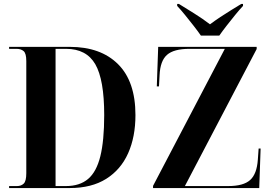

<svg xmlns="http://www.w3.org/2000/svg" viewBox="-20 -951 1380 971"><path d="M26 0V-10H66Q87 -10 100 -22.5Q113 -35 113 -75V-642Q113 -681 99.5 -692.5Q86 -704 64 -704H26V-714H333Q489 -714 577 -626.5Q665 -539 665 -369Q665 -259 628 -176Q591 -93 517 -46.5Q443 0 333 0ZM313 -10Q383 -10 425.5 -46Q468 -82 487.5 -161Q507 -240 507 -369Q507 -548 462 -626Q417 -704 314 -704H261V-10ZM754 0V-11L1117 -704H938Q859 -704 824.5 -673.5Q790 -643 787 -570L784 -514H773L780 -714H1278V-703L915 -10H1134Q1211 -10 1245 -40.5Q1279 -71 1284 -144L1288 -200H1298L1291 0ZM996 -771Q980 -794 958.5 -821.5Q937 -849 915.5 -875.5Q894 -902 876 -921V-931H885Q916 -912 961.5 -883.5Q1007 -855 1042 -828Q1066 -846 1094.5 -865Q1123 -884 1151 -901Q1179 -918 1200 -931H1209V-921Q1191 -902 1169.5 -875.5Q1148 -849 1126.5 -821.5Q1105 -794 1089 -771Z"/></svg>

Font: Noto Serif Display SemiCondensed
Style: Bold
Weight: 700
Width: 4
Designer: Monotype Design Team
Foundry: Monotype Imaging Inc.
Version: Version 2.009